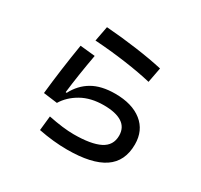

<svg xmlns="http://www.w3.org/2000/svg" viewBox="-171 -1026 1343 1286"><g transform="rotate(30 500.0 -383.0)"><path d="M733 -627Q645 -648 527.5 -664.5Q410 -681 287 -689L309 -805Q430 -796 548.5 -779.5Q667 -763 755 -743ZM277 -96Q394 -72 474 -72Q608 -72 675.5 -106Q743 -140 743 -216Q743 -279 694.5 -310.5Q646 -342 553 -342Q453 -342 381.5 -301.5Q310 -261 272 -198L164 -212Q184 -402 218 -609L334 -597Q303 -426 287 -290L295 -289Q335 -366 404.5 -406.5Q474 -447 581 -447Q712 -447 788 -386.5Q864 -326 864 -218Q864 -87 770.5 -24Q677 39 487 39Q381 39 265 16Z"/></g></svg>

Font: IBM Plex Sans JP SemiBold
Style: Regular
Weight: 600
Designer: Mike Abbink; Paul van der Laan; Pieter van Rosmalen; Wujin Sim; Yejin Wi; Jinhee Kim; Boomi Park; Yona Kim; Kichan Ma
Foundry: Sandoll Inc.
Version: Version 1.001